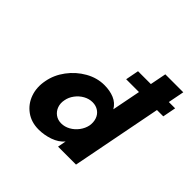

<svg xmlns="http://www.w3.org/2000/svg" viewBox="-185 -937 1134 1134"><g transform="rotate(45 382.0 -370.0)"><path d="M108 -220Q119 -281 158.5 -334Q198 -387 254.5 -419Q311 -451 372 -451Q418 -451 454 -436Q490 -421 510 -387L581 -750H731L585 0H435L445 -53Q418 -21 373 -5.5Q328 10 282 10Q221 10 177 -22Q133 -54 114.5 -106.5Q96 -159 108 -220ZM478 -220Q483 -249 474.5 -274.5Q466 -300 444.5 -315Q423 -330 394 -330Q365 -330 338 -315Q311 -300 292 -274.5Q273 -249 268 -220Q262 -191 271 -166Q280 -141 301 -125.5Q322 -110 351 -110Q380 -110 407 -125Q434 -140 453 -165.5Q472 -191 478 -220ZM454 -649H764L748 -566H438Z"/></g></svg>

Font: Teachers[wght] Italic
Style: Regular
Weight: 400
Designer: Alfredo Marco Pradil & Chank Diesel
Version: Version 1.000;Glyphs 3.1.2 (3151)